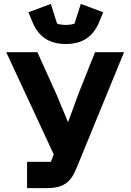

<svg xmlns="http://www.w3.org/2000/svg" viewBox="-20 -966 671 986"><path d="M318 -740C406 -740 459 -780 489 -852L510 -903L395 -946L363 -845C355 -841 335 -838 318 -838C301 -838 281 -841 273 -845L241 -946L126 -903L147 -852C177 -780 230 -740 318 -740ZM119 0H219C302 0 341 -26 371 -98L617 -698H468L382 -482L331 -342H328L270 -481L172 -698H12L256 -173L241 -135H119Z"/></svg>

Font: LVC Sans
Style: Bold
Weight: 700
Designer: Mike Abbink, Paul van der Laan, Pieter van Rosmalen
Foundry: Bold Monday
Version: Version 3.0